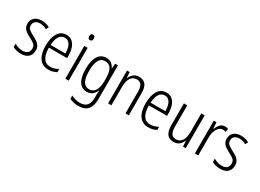

<svg xmlns="http://www.w3.org/2000/svg" viewBox="-29 -1593 3657 2696"><g transform="rotate(30 1799.5 -245.0)"><path d="M332 -136Q332 -67 290.5 -28.5Q249 10 171 10Q128 10 94.5 0.5Q61 -9 38 -22V-78Q64 -61 98.5 -50Q133 -39 170 -39Q224 -39 250.5 -64.5Q277 -90 277 -134Q277 -177 251 -200Q225 -223 172 -250Q134 -269 104.5 -289Q75 -309 58 -336.5Q41 -364 41 -407Q41 -467 83 -504.5Q125 -542 199 -542Q235 -542 267.5 -533.5Q300 -525 327 -510L305 -465Q283 -479 255 -487Q227 -495 198 -495Q150 -495 122 -472Q94 -449 94 -408Q94 -367 120.5 -344.5Q147 -322 201 -294Q239 -275 268 -255Q297 -235 314.5 -207Q332 -179 332 -136Z M598 -542Q656 -542 693.5 -509.5Q731 -477 748.5 -422.5Q766 -368 766 -303V-262H471Q472 -152 509 -95Q546 -38 620 -38Q684 -38 747 -75V-23Q718 -7 686 1.5Q654 10 616 10Q548 10 504 -24Q460 -58 438.5 -120Q417 -182 417 -264Q417 -391 463 -466.5Q509 -542 598 -542ZM598 -495Q543 -495 510.5 -448Q478 -401 473 -307H713Q713 -359 701 -402Q689 -445 663.5 -470Q638 -495 598 -495Z M917 -731Q936 -731 945 -718.5Q954 -706 954 -686Q954 -641 917 -641Q899 -641 889.5 -653Q880 -665 880 -686Q880 -706 889 -718.5Q898 -731 917 -731ZM944 -532V0H889V-532Z M1244 -542Q1296 -542 1328 -517.5Q1360 -493 1380 -452H1383L1390 -532H1435V19Q1435 126 1387 183.5Q1339 241 1233 241Q1191 241 1156.5 232.5Q1122 224 1092 209V155Q1125 173 1159.5 182.5Q1194 192 1233 192Q1307 192 1343.5 152Q1380 112 1380 27V-4Q1380 -24 1381 -46Q1382 -68 1384 -93H1380Q1362 -45 1326.5 -17.5Q1291 10 1239 10Q1157 10 1112 -59Q1067 -128 1067 -263Q1067 -396 1112 -469Q1157 -542 1244 -542ZM1252 -493Q1184 -493 1153.5 -432Q1123 -371 1123 -263Q1123 -149 1154.5 -93.5Q1186 -38 1249 -38Q1296 -38 1325 -64.5Q1354 -91 1367.5 -136Q1381 -181 1381 -237V-294Q1381 -387 1351 -440Q1321 -493 1252 -493Z M1776 -542Q1845 -542 1881.5 -498.5Q1918 -455 1918 -363V0H1864V-353Q1864 -425 1839.5 -459.5Q1815 -494 1768 -494Q1705 -494 1670.5 -444.5Q1636 -395 1636 -294V0H1582V-532H1625L1631 -440H1635Q1651 -482 1686.5 -512Q1722 -542 1776 -542Z M2219 -542Q2277 -542 2314.5 -509.5Q2352 -477 2369.5 -422.5Q2387 -368 2387 -303V-262H2092Q2093 -152 2130 -95Q2167 -38 2241 -38Q2305 -38 2368 -75V-23Q2339 -7 2307 1.5Q2275 10 2237 10Q2169 10 2125 -24Q2081 -58 2059.5 -120Q2038 -182 2038 -264Q2038 -391 2084 -466.5Q2130 -542 2219 -542ZM2219 -495Q2164 -495 2131.5 -448Q2099 -401 2094 -307H2334Q2334 -359 2322 -402Q2310 -445 2284.5 -470Q2259 -495 2219 -495Z M2841 -532V0H2797L2791 -92H2787Q2771 -49 2737 -19.5Q2703 10 2647 10Q2573 10 2538.5 -37.5Q2504 -85 2504 -176V-532H2559V-186Q2559 -110 2583 -74.5Q2607 -39 2655 -39Q2786 -39 2786 -240V-532Z M3167 -541Q3180 -541 3194 -539Q3208 -537 3220 -532L3211 -479Q3201 -482 3189 -484.5Q3177 -487 3164 -487Q3127 -487 3099.5 -458.5Q3072 -430 3057.5 -383.5Q3043 -337 3044 -282V0H2989V-532H3032L3040 -429H3043Q3059 -472 3089 -506.5Q3119 -541 3167 -541Z M3563 -136Q3563 -67 3521.5 -28.5Q3480 10 3402 10Q3359 10 3325.5 0.5Q3292 -9 3269 -22V-78Q3295 -61 3329.5 -50Q3364 -39 3401 -39Q3455 -39 3481.5 -64.5Q3508 -90 3508 -134Q3508 -177 3482 -200Q3456 -223 3403 -250Q3365 -269 3335.5 -289Q3306 -309 3289 -336.5Q3272 -364 3272 -407Q3272 -467 3314 -504.5Q3356 -542 3430 -542Q3466 -542 3498.5 -533.5Q3531 -525 3558 -510L3536 -465Q3514 -479 3486 -487Q3458 -495 3429 -495Q3381 -495 3353 -472Q3325 -449 3325 -408Q3325 -367 3351.5 -344.5Q3378 -322 3432 -294Q3470 -275 3499 -255Q3528 -235 3545.5 -207Q3563 -179 3563 -136Z"/></g></svg>

Font: Noto Sans Telugu Condensed Light
Style: Regular
Weight: 300
Width: 3
Designer: Jelle Bosma - Monotype Design Team
Foundry: Monotype Imaging Inc.
Version: Version 2.005; ttfautohint (v1.8.4.7-5d5b)